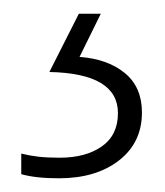

<svg xmlns="http://www.w3.org/2000/svg" viewBox="-20 -20 240 280"><path d="M187 144Q187 188 153.5 214Q120 240 66 240Q32 240 11 234V204Q23 207 36 208.5Q49 210 67 210Q105 210 128.5 193.5Q152 177 152 145Q152 87 52 85L95 0H127L96 63Q137 66 162 86.5Q187 107 187 144Z"/></svg>

Font: Noto Sans Lao Looped ExtraLight
Style: Regular
Weight: 200
Designer: Mark Frömberg, Ben Mitchell
Foundry: The Fontpad Ltd
Version: Version 1.002; ttfautohint (v1.8.4.7-5d5b)